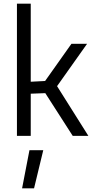

<svg xmlns="http://www.w3.org/2000/svg" viewBox="-20 -738 519 1043"><path d="M100 285 140 78H215L165 285ZM147 0H72V-718H147V-294L225 -298L368 -500H453L290 -270L460 0H375L226 -232L147 -229Z"/></svg>

Font: Titillium Web
Style: Regular
Weight: 400
Version: Version 1.002;PS 57.000;hotconv 1.0.70;makeotf.lib2.5.55311